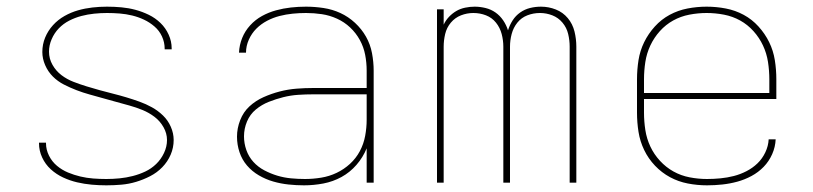

<svg xmlns="http://www.w3.org/2000/svg" viewBox="-20 -548 2440 576"><path d="M299 8Q277 8 255 6Q233 4 211.5 -1Q190 -6 169.5 -15.5Q149 -25 132.5 -40Q116 -55 106.5 -75.5Q97 -96 97 -118V-120H118V-118Q118 -99 127 -81Q136 -63 151 -50.5Q166 -38 184 -30.5Q202 -23 221 -18.5Q240 -14 259.5 -12.5Q279 -11 299 -11Q319 -11 339 -13Q359 -15 378.5 -20Q398 -25 416 -33.5Q434 -42 448.5 -56Q463 -70 472 -89Q481 -108 481 -128Q481 -148 470.5 -166.5Q460 -185 443.5 -197.5Q427 -210 407.5 -218Q388 -226 368 -231.5Q348 -237 328 -242.5Q308 -248 288.5 -253.5Q269 -259 249 -264.5Q229 -270 209.5 -277.5Q190 -285 171.5 -294.5Q153 -304 138.5 -318.5Q124 -333 115.5 -352.5Q107 -372 107 -392Q107 -415 115.5 -435.5Q124 -456 139 -472.5Q154 -489 173.5 -500Q193 -511 214 -517Q235 -523 257 -525.5Q279 -528 301 -528Q323 -528 344.5 -526Q366 -524 386.5 -518.5Q407 -513 426.5 -503.5Q446 -494 461.5 -479Q477 -464 486 -444Q495 -424 495 -403V-400H474V-402Q474 -421 466 -438.5Q458 -456 443.5 -468.5Q429 -481 412 -489Q395 -497 376.5 -501.5Q358 -506 339 -507.5Q320 -509 301 -509Q282 -509 262.5 -507Q243 -505 224 -500Q205 -495 187.5 -486Q170 -477 156.5 -463Q143 -449 135 -430.5Q127 -412 127 -393Q127 -372 137.5 -353.5Q148 -335 164.5 -322.5Q181 -310 200.5 -302.5Q220 -295 239.5 -289Q259 -283 279 -277.5Q299 -272 319 -267Q339 -262 359 -256Q379 -250 398.5 -243Q418 -236 436 -226Q454 -216 469 -201.5Q484 -187 492.5 -167.5Q501 -148 501 -128Q501 -105 492 -84Q483 -63 467 -46.5Q451 -30 430.5 -19.5Q410 -9 388.5 -2.5Q367 4 344.5 6Q322 8 299 8Z M892 8Q869 8 845.5 5.5Q822 3 799.5 -3.5Q777 -10 756.5 -22Q736 -34 721 -51.5Q706 -69 698.5 -91.5Q691 -114 691 -138Q691 -163 700.5 -187.5Q710 -212 728.5 -229Q747 -246 770.5 -256.5Q794 -267 819 -273.5Q844 -280 869.5 -282Q895 -284 920 -284H1080V-336Q1080 -360 1075.5 -383.5Q1071 -407 1059.5 -428Q1048 -449 1030.5 -465.5Q1013 -482 991 -492Q969 -502 945.5 -505.5Q922 -509 898 -509Q878 -509 858 -507Q838 -505 818.5 -500Q799 -495 781 -485.5Q763 -476 749 -462Q735 -448 726.5 -429Q718 -410 718 -390H697Q698 -413 706.5 -434Q715 -455 730.5 -472Q746 -489 766 -500Q786 -511 808 -517Q830 -523 852.5 -525.5Q875 -528 898 -528Q924 -528 950.5 -524Q977 -520 1001 -509Q1025 -498 1045 -479.5Q1065 -461 1078 -438Q1091 -415 1096 -388.5Q1101 -362 1101 -336V0H1080V-103Q1069 -76 1049.5 -53.5Q1030 -31 1004.5 -17Q979 -3 950 2.5Q921 8 892 8ZM895 -11Q919 -11 943.5 -15Q968 -19 990 -29.5Q1012 -40 1030 -56.5Q1048 -73 1059.5 -94.5Q1071 -116 1075.5 -140.5Q1080 -165 1080 -189V-265H920Q897 -265 874.5 -263.5Q852 -262 830 -256.5Q808 -251 786.5 -242.5Q765 -234 747.5 -219.5Q730 -205 721 -183.5Q712 -162 712 -139Q712 -118 719 -98Q726 -78 740 -62.5Q754 -47 773 -37Q792 -27 812 -21Q832 -15 853 -13Q874 -11 895 -11Z M1291 0V-520H1311V-474Q1317 -487 1327 -497.5Q1337 -508 1349 -515Q1361 -522 1375.5 -525Q1390 -528 1404 -528Q1420 -528 1436.5 -524Q1453 -520 1466.5 -510.5Q1480 -501 1489.5 -487Q1499 -473 1504 -457Q1509 -473 1518 -487Q1527 -501 1540.5 -510.5Q1554 -520 1570 -524Q1586 -528 1603 -528Q1626 -528 1647.5 -519.5Q1669 -511 1683.5 -493.5Q1698 -476 1703.5 -453.5Q1709 -431 1709 -408V0H1689V-408Q1689 -427 1684.5 -446Q1680 -465 1667.5 -480Q1655 -495 1637 -502Q1619 -509 1600 -509Q1580 -509 1562 -502Q1544 -495 1532 -480Q1520 -465 1515 -446Q1510 -427 1510 -408V0H1490V-408Q1490 -427 1485 -446Q1480 -465 1468 -480Q1456 -495 1438 -502Q1420 -509 1400 -509Q1381 -509 1363 -502Q1345 -495 1332.5 -480Q1320 -465 1315.5 -446Q1311 -427 1311 -408V0Z M2101 8Q2072 8 2043.5 2.5Q2015 -3 1990 -16.5Q1965 -30 1945 -51Q1925 -72 1912.5 -98Q1900 -124 1895.5 -152.5Q1891 -181 1891 -210V-310Q1891 -339 1895.5 -367.5Q1900 -396 1912.5 -421.5Q1925 -447 1944.5 -468.5Q1964 -490 1989 -503.5Q2014 -517 2042.5 -522.5Q2071 -528 2100 -528Q2129 -528 2157.5 -522.5Q2186 -517 2211 -503.5Q2236 -490 2255.5 -468.5Q2275 -447 2287.5 -421.5Q2300 -396 2304.5 -367.5Q2309 -339 2309 -310V-251H1912V-210Q1912 -184 1916 -158Q1920 -132 1931 -108.5Q1942 -85 1960 -65.5Q1978 -46 2000.5 -33.5Q2023 -21 2049 -16Q2075 -11 2101 -11Q2121 -11 2141.5 -13Q2162 -15 2181.5 -20Q2201 -25 2219.5 -34.5Q2238 -44 2252.5 -58Q2267 -72 2276 -91Q2285 -110 2286 -130H2307Q2306 -107 2296.5 -85.5Q2287 -64 2271 -47.5Q2255 -31 2234.5 -20Q2214 -9 2192 -3Q2170 3 2147 5.5Q2124 8 2101 8ZM2288 -269V-310Q2288 -336 2284 -362Q2280 -388 2269 -411.5Q2258 -435 2240.5 -454.5Q2223 -474 2200.5 -486.5Q2178 -499 2152 -504Q2126 -509 2100 -509Q2074 -509 2048 -504Q2022 -499 1999.5 -486.5Q1977 -474 1959.5 -454.5Q1942 -435 1931 -411.5Q1920 -388 1916 -362Q1912 -336 1912 -310V-269Z"/></svg>

Font: Iosevka Thin Extended
Style: Regular
Weight: 100
Width: 7
Monospace: yes
Designer: Belleve Invis
Foundry: Belleve Invis
Version: Version 32.5.0; ttfautohint (v1.8.4)